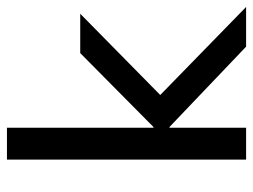

<svg xmlns="http://www.w3.org/2000/svg" viewBox="-110 -636 745 566"><g transform="rotate(-90 263.0 -352.5)"><path d="M76 0V-705H170V-273H172L390 -489H506L244 -231V-275L526 0H409L172 -226H170V0Z"/></g></svg>

Font: Nunito Sans 12pt ExtraLight 11pt Medium
Style: Regular
Weight: 500
Version: Version 3.101;gftools[0.9.27]